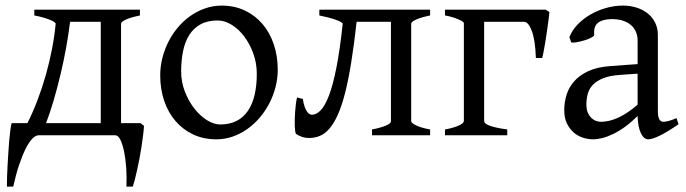

<svg xmlns="http://www.w3.org/2000/svg" viewBox="-20 -489 2479 694"><path d="M487.8 -43.9 500.5 -34.2Q499.5 -17.1 496.8 3.2Q494.1 23.4 491 44.7Q487.8 65.9 483.6 86.9Q479.5 107.9 475.3 126.7Q471.2 145.5 467.3 160.6Q463.4 175.8 460 185.5H437Q438.5 152.3 436.3 119.1Q434.1 85.9 428.7 59.6Q423.3 33.2 415.3 16.6Q407.2 0 397 0H119.6Q108.9 0 96.9 12.2Q85 24.4 73 48.1Q61 71.8 49.3 106.4Q37.6 141.1 27.8 185.5H4.9Q4.9 168.9 5.6 148.2Q6.3 127.4 7.6 105.2Q8.8 83 10.3 60.5Q11.7 38.1 13.4 18.1Q15.1 -2 17.3 -18.1Q19.5 -34.2 22 -43.9H79.1Q98.6 -82.5 115.7 -127.4Q132.8 -172.4 146 -219.2Q159.2 -266.1 168.2 -313Q177.2 -359.9 181.2 -403.3Q181.2 -406.2 175 -410.2Q168.9 -414.1 158.4 -418.2Q147.9 -422.4 134 -426.3Q120.1 -430.2 104 -433.1V-454.1H485.8V-433.1Q452.6 -426.3 435.1 -418.2Q417.5 -410.2 417.5 -403.3V-43.9ZM146.5 -43.9H344.2V-410.2H233.4Q227.5 -363.8 218.8 -315.4Q210 -267.1 198.7 -219.7Q187.5 -172.4 174.3 -127.4Q161.1 -82.5 146.5 -43.9Z M908.2 -222.2Q908.2 -260.7 895.5 -295.7Q882.8 -330.6 862.8 -357.2Q842.8 -383.8 817.4 -399.4Q792 -415 767.1 -415Q730 -415 704.6 -400.9Q679.2 -386.7 663.8 -362.1Q648.4 -337.4 641.6 -303.7Q634.8 -270 634.8 -231Q634.8 -192.4 648.4 -157.5Q662.1 -122.6 682.9 -96.2Q703.6 -69.8 728.5 -54.4Q753.4 -39.1 775.9 -39.1Q810.5 -39.1 835.4 -52Q860.4 -64.9 876.5 -88.9Q892.6 -112.8 900.4 -146.5Q908.2 -180.2 908.2 -222.2ZM983.9 -236.8Q983.9 -204.1 975.6 -172.9Q967.3 -141.6 952.6 -113.8Q938 -85.9 917.5 -62.3Q897 -38.6 872.3 -21.5Q847.7 -4.4 819.8 5.1Q792 14.6 762.2 14.6Q715.8 14.6 678.5 -2.9Q641.1 -20.5 614.5 -51.3Q587.9 -82 573.5 -124.5Q559.1 -167 559.1 -216.8Q559.1 -249 567.1 -280.3Q575.2 -311.5 589.6 -339.6Q604 -367.7 624.3 -391.4Q644.5 -415 669.2 -432.1Q693.8 -449.2 722.4 -459Q751 -468.8 781.2 -468.8Q827.1 -468.8 864.5 -451.2Q901.9 -433.6 928.5 -402.6Q955.1 -371.6 969.5 -329.1Q983.9 -286.6 983.9 -236.8Z M1324.7 0V-21Q1356.9 -27.3 1375 -35.2Q1393.1 -43 1393.1 -49.8V-410.2H1269Q1259.8 -326.7 1249.5 -263.2Q1239.3 -199.7 1227.3 -152.8Q1215.3 -106 1201.4 -75Q1187.5 -43.9 1171.4 -24.9Q1155.3 -5.9 1136.7 2Q1118.2 9.8 1096.2 9.8Q1084 9.8 1072 5.9Q1060.1 2 1050.3 -4.9Q1048.3 -6.3 1047.1 -14.2Q1045.9 -22 1045.4 -33.4Q1044.9 -44.9 1045.4 -58.8Q1045.9 -72.8 1046.9 -86.9Q1047.9 -101.1 1049.6 -114.3Q1051.3 -127.4 1053.7 -136.7L1074.7 -131.3Q1077.1 -113.8 1081.3 -102.8Q1085.4 -91.8 1090.1 -85.2Q1094.7 -78.6 1099.4 -76.4Q1104 -74.2 1107.9 -74.2Q1124 -74.7 1139.4 -90.6Q1154.8 -106.4 1169.2 -144Q1183.6 -181.6 1196 -244.6Q1208.5 -307.6 1218.8 -403.3Q1218.3 -406.2 1211.4 -409.9Q1204.6 -413.6 1193.1 -417.7Q1181.6 -421.9 1166.5 -425.8Q1151.4 -429.7 1134.3 -433.1V-454.1H1534.7V-433.1Q1501.5 -426.3 1483.9 -418.2Q1466.3 -410.2 1466.3 -403.3V-50.8Q1466.3 -44.9 1482.7 -36.4Q1499 -27.8 1534.7 -21V0Z M1588.4 0V-21Q1602.1 -23.4 1614.3 -26.9Q1626.5 -30.3 1636 -34.2Q1645.5 -38.1 1651.1 -42.7Q1656.7 -47.4 1656.7 -52.7V-405.8Q1656.7 -407.7 1651.6 -411.4Q1646.5 -415 1637.2 -418.9Q1627.9 -422.9 1615.5 -426.8Q1603 -430.7 1588.4 -433.1V-454.1H1952.6L1965.8 -445.3Q1965.3 -439 1963.9 -426.3Q1962.4 -413.6 1960 -397.5Q1957.5 -381.3 1955.1 -363.3Q1952.6 -345.2 1949.7 -328.9Q1946.8 -312.5 1944.3 -299.3Q1941.9 -286.1 1939.9 -279.3H1917Q1914.6 -345.2 1902.1 -377.7Q1889.6 -410.2 1874.5 -410.2H1730V-52.7Q1730 -47.9 1733.9 -43.7Q1737.8 -39.6 1747.6 -35.6Q1757.3 -31.7 1773.2 -28.1Q1789.1 -24.4 1813.5 -21V0Z M2152.3 -48.8Q2181.6 -48.8 2214.6 -63.7Q2247.6 -78.6 2284.7 -110.8V-222.7L2221.7 -218.3Q2184.1 -215.8 2160.4 -206.3Q2136.7 -196.8 2123 -182.4Q2109.4 -168 2104.5 -149.9Q2099.6 -131.8 2099.6 -111.8Q2099.6 -92.3 2105.5 -80.1Q2111.3 -67.9 2119.6 -60.8Q2127.9 -53.7 2137 -51.3Q2146 -48.8 2152.3 -48.8ZM2432.6 -40Q2391.1 -11.2 2364 1.7Q2336.9 14.6 2323.2 14.6Q2307.1 14.6 2296.4 -7.8Q2285.6 -30.3 2284.7 -69.8Q2262.7 -47.9 2240.7 -31.7Q2218.8 -15.6 2197.8 -5.4Q2176.8 4.9 2158 9.8Q2139.2 14.6 2123.5 14.6Q2106 14.6 2087.4 8.8Q2068.8 2.9 2054 -9.8Q2039.1 -22.5 2029.3 -42.5Q2019.5 -62.5 2019.5 -90.8Q2019.5 -119.6 2028.1 -147Q2036.6 -174.3 2056.2 -196Q2075.7 -217.8 2107.2 -232.2Q2138.7 -246.6 2184.6 -250L2284.7 -257.3V-342.8Q2284.7 -359.4 2278.6 -373.8Q2272.5 -388.2 2260.3 -398.7Q2248 -409.2 2230 -414.8Q2211.9 -420.4 2188 -419.9Q2156.2 -418.9 2140.6 -405.8Q2125 -392.6 2127.9 -363.3Q2128.4 -358.9 2117.9 -353.3Q2107.4 -347.7 2093 -343.3Q2078.6 -338.9 2064.7 -336.4Q2050.8 -334 2044.9 -335.4L2038.1 -354.5Q2047.4 -378.9 2067.1 -399.7Q2086.9 -420.4 2113 -435.8Q2139.2 -451.2 2169.9 -460Q2200.7 -468.8 2231.4 -468.8Q2258.3 -468.8 2281.2 -461.4Q2304.2 -454.1 2321.3 -440.4Q2338.4 -426.8 2348.1 -407Q2357.9 -387.2 2357.9 -362.3V-86.9Q2357.9 -66.4 2363.3 -57.6Q2368.7 -48.8 2377.4 -48.8Q2384.3 -48.8 2395 -51.3Q2405.8 -53.7 2425.3 -62Z"/></svg>

Font: Gentium Plus
Style: Regular
Weight: 400
Designer: J. Victor Gaultney, Annie Olsen, Iska Routamaa
Foundry: SIL International
Version: Version 1.510